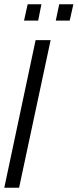

<svg xmlns="http://www.w3.org/2000/svg" viewBox="-21 -875 362 895"><path d="M-1 0 145 -688H215L68 0ZM239 -779 255 -855H321L304 -779ZM91 -779 108 -855H172L157 -779Z"/></svg>

Font: Saira UltraCondensed Medium
Style: Italic
Weight: 500
Width: 1
Italic angle: -12°
Designer: Hector Gatti with collaboration of the Omnibus-Type team
Foundry: Omnibus-Type
Version: Version 1.101